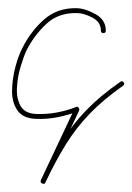

<svg xmlns="http://www.w3.org/2000/svg" viewBox="-20 -282 324 470"><path d="M239 -207Q239 -201 233 -201Q227 -201 227 -207Q227 -228 206 -239Q185 -250 168 -250Q123 -251 93.5 -223.5Q64 -196 45 -159Q38 -144 30.5 -119Q23 -94 21.5 -67.5Q20 -41 30.5 -22.5Q41 -4 69 -3Q94 -2 118.5 -6.5Q143 -11 166 -20Q169 -22 172 -19Q175 -15 174 -12Q153 32 132.5 76Q112 120 91 165Q89 170 83 167Q78 165 80 159Q105 106 131.5 64Q158 22 192 -13Q226 -48 275 -82Q275 -82 275 -82Q275 -82 275 -82Q279 -85 283 -80Q286 -76 281 -72Q234 -39 200.5 -4.5Q167 30 141.5 71Q116 112 91 165Q89 170 83 167Q78 165 80 159Q101 115 121.5 71Q142 27 163 -17Q164 -21 169 -15Q174 -10 170 -9Q146 0 120.5 5Q95 10 69 9Q36 8 22.5 -12Q9 -32 9.5 -60.5Q10 -89 17.5 -117.5Q25 -146 35 -165Q55 -205 87.5 -234Q120 -263 168 -262Q190 -261 214.5 -247Q239 -233 239 -207Q239 -207 239 -207Q239 -207 239 -207Z"/></svg>

Font: FRB American Cursive Guidelines Arrows Thin
Style: Italic
Weight: 100
Italic angle: -25°
Version: Version 2.0;Modular Font Editor K font №1